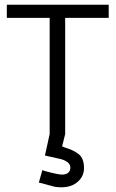

<svg xmlns="http://www.w3.org/2000/svg" viewBox="-20 -570 491 816"><path d="M279 142Q279 128 266.5 119Q254 110 238 106L171 91L191 0V-494H9V-550H442V-494H257V0L244 52L256 57Q293 68 315 85.5Q337 103 337 145Q337 179 310.5 202.5Q284 226 241 226Q217 226 202 221L158 209L145 206L160 153L171 157Q227 172 244 172Q260 172 269.5 164.5Q279 157 279 142Z"/></svg>

Font: Cambay Devanagari
Style: Regular
Weight: 400
Designer: Pooja Saxena
Foundry: Pooja Saxena
Version: Version 1.180;PS 001.180;hotconv 1.0.70;makeotf.lib2.5.58329